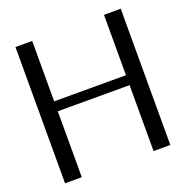

<svg xmlns="http://www.w3.org/2000/svg" viewBox="-136 -896 988 1021"><g transform="rotate(-20 358.0 -385.5)"><path d="M561 0V-373H154.8V0H60.1V-771H154.8V-429.2H561V-771H655.8V0Z"/></g></svg>

Font: Dhyana
Style: Regular
Weight: 400
Foundry: Vernon Adams
Version: Version 1.002; ttfautohint (v0.8.51-6076)